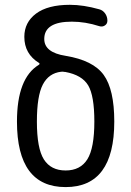

<svg xmlns="http://www.w3.org/2000/svg" viewBox="-20 -760 540 790"><path d="M231.4 -464.8Q180.7 -459 156.2 -412.1Q131.8 -365.2 131.8 -259.8Q131.8 -149.4 160.6 -104Q189.5 -58.6 250 -58.6Q310.5 -58.6 339.4 -104.5Q368.2 -150.4 368.2 -259.8Q368.2 -366.2 342.8 -408.7Q317.4 -451.2 249 -463.9H247.1Q237.3 -465.8 231.4 -464.8ZM49.8 -259.8Q49.8 -438.5 139.6 -493.2Q145.5 -497.1 140.6 -501Q80.1 -538.1 80.1 -608.4Q80.1 -668 128.4 -704.1Q176.8 -740.2 267.6 -740.2Q323.2 -740.2 388.7 -721.7Q403.3 -717.8 412.6 -704.6Q421.9 -691.4 421.9 -674.8Q421.9 -662.1 411.6 -655.3Q401.4 -648.4 388.7 -652.3Q331.1 -670.9 275.4 -670.9Q162.1 -670.9 162.1 -599.6Q162.1 -543.9 250 -530.3Q363.3 -511.7 406.7 -451.7Q450.2 -391.6 450.2 -259.8Q450.2 9.8 250 9.8Q49.8 9.8 49.8 -259.8Z"/></svg>

Font: Rounded Mgen+ 1m regular
Style: Regular
Weight: 400
Designer: [Source Han Sans]
Ryoko NISHIZUKA  (kana & ideographs); Paul D. Hunt (Latin, Greek & Cyrillic); Wenlong ZHANG  (bopomofo
Version: Version 1.059.20150602